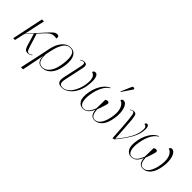

<svg xmlns="http://www.w3.org/2000/svg" viewBox="71 -1813 3061 3061"><g transform="rotate(45 1602.0 -282.5)"><path d="M17 0 129 -536H174L97 -181L314 -424Q370 -486 402.5 -514.5Q435 -543 468 -543Q498 -543 505 -525.5Q512 -508 508 -484Q469 -490 439.5 -487.5Q410 -485 379.5 -465.5Q349 -446 308 -401L230 -316L298 -99Q314 -48 326 -26.5Q338 -5 367 -5Q381 -5 394 -12.5Q407 -20 420 -30L425 -23Q406 -9 388 -1.5Q370 6 349 6Q308 6 291 -13.5Q274 -33 259 -81L199 -283L94 -170L57 0Z M432 240 501 -75 545 -288Q570 -407 630.5 -476.5Q691 -546 770 -546Q852 -546 889.5 -478Q927 -410 909 -279Q895 -177 859.5 -113Q824 -49 775 -19.5Q726 10 671 10Q642 10 615 -2.5Q588 -15 571 -46.5Q554 -78 555 -136H554L479 240ZM671 0Q715 0 754.5 -29Q794 -58 823.5 -119Q853 -180 866 -276Q883 -398 861.5 -467Q840 -536 768 -536Q701 -536 654.5 -466.5Q608 -397 584 -278L565 -188Q562 -117 574.5 -75.5Q587 -34 612 -17Q637 0 671 0Z M1118 10Q1056 10 1034 -23Q1012 -56 1027 -126L1097 -453Q1106 -496 1099.5 -512Q1093 -528 1074 -528Q1064 -528 1051 -523.5Q1038 -519 1019 -506L1016 -513Q1033 -526 1050.5 -532.5Q1068 -539 1086 -539Q1125 -539 1136 -516Q1147 -493 1138 -450L1069 -128Q1053 -53 1068 -26.5Q1083 0 1124 0Q1171 0 1210.5 -26.5Q1250 -53 1280 -97.5Q1310 -142 1330 -196.5Q1350 -251 1358 -307Q1368 -377 1360 -419Q1352 -461 1332 -482Q1312 -503 1287 -509Q1291 -528 1304 -536Q1317 -544 1329 -544Q1372 -544 1388.5 -483Q1405 -422 1389 -309Q1376 -216 1336 -144Q1296 -72 1239.5 -31Q1183 10 1118 10Z M1597 10Q1526 10 1490.5 -51.5Q1455 -113 1479 -245Q1490 -311 1517 -370.5Q1544 -430 1584 -474.5Q1624 -519 1675 -541L1679 -534Q1615 -496 1576 -417.5Q1537 -339 1521 -246Q1501 -135 1521.5 -67.5Q1542 0 1601 0Q1638 0 1665 -21Q1692 -42 1711 -75.5Q1730 -109 1745 -145Q1747 -201 1747.5 -247.5Q1748 -294 1749 -344Q1769 -359 1790 -359Q1812 -359 1819 -345Q1826 -331 1819 -309Q1814 -291 1804.5 -260Q1795 -229 1784 -197.5Q1773 -166 1765 -146Q1767 -114 1774 -80Q1781 -46 1800.5 -23Q1820 0 1859 0Q1919 0 1961.5 -68Q2004 -136 2020 -250Q2031 -332 2019 -387Q2007 -442 1981 -472.5Q1955 -503 1924 -509Q1927 -525 1938.5 -534.5Q1950 -544 1965 -544Q1994 -544 2016 -520.5Q2038 -497 2051 -456.5Q2064 -416 2067 -364.5Q2070 -313 2062 -257Q2043 -121 1987.5 -55.5Q1932 10 1861 10Q1805 10 1779.5 -26.5Q1754 -63 1750 -124Q1727 -63 1688.5 -26.5Q1650 10 1597 10ZM1834 -605 1826 -608 1901 -783Q1910 -805 1926 -804.5Q1942 -804 1955 -792L1954 -783Z M2264 9Q2254 -140 2247 -238.5Q2240 -337 2234 -395Q2228 -453 2222 -481.5Q2216 -510 2207.5 -519Q2199 -528 2186 -528Q2170 -528 2142 -506L2138 -513Q2153 -524 2168.5 -531.5Q2184 -539 2206 -539Q2226 -539 2239 -531Q2252 -523 2260 -495.5Q2268 -468 2273.5 -411.5Q2279 -355 2285 -259.5Q2291 -164 2300 -19H2302Q2407 -145 2461 -248Q2515 -351 2515 -445Q2515 -482 2500 -497Q2485 -512 2464 -512Q2465 -530 2474.5 -537.5Q2484 -545 2497 -545Q2536 -545 2536 -465Q2536 -360 2472 -246Q2408 -132 2298 0Z M2687 10Q2616 10 2580.5 -51.5Q2545 -113 2569 -245Q2580 -311 2607 -370.5Q2634 -430 2674 -474.5Q2714 -519 2765 -541L2769 -534Q2705 -496 2666 -417.5Q2627 -339 2611 -246Q2591 -135 2611.5 -67.5Q2632 0 2691 0Q2728 0 2755 -21Q2782 -42 2801 -75.5Q2820 -109 2835 -145Q2837 -201 2837.5 -247.5Q2838 -294 2839 -344Q2859 -359 2880 -359Q2902 -359 2909 -345Q2916 -331 2909 -309Q2904 -291 2894.5 -260Q2885 -229 2874 -197.5Q2863 -166 2855 -146Q2857 -114 2864 -80Q2871 -46 2890.5 -23Q2910 0 2949 0Q3009 0 3051.5 -68Q3094 -136 3110 -250Q3121 -332 3109 -387Q3097 -442 3071 -472.5Q3045 -503 3014 -509Q3017 -525 3028.5 -534.5Q3040 -544 3055 -544Q3084 -544 3106 -520.5Q3128 -497 3141 -456.5Q3154 -416 3157 -364.5Q3160 -313 3152 -257Q3133 -121 3077.5 -55.5Q3022 10 2951 10Q2895 10 2869.5 -26.5Q2844 -63 2840 -124Q2817 -63 2778.5 -26.5Q2740 10 2687 10Z"/></g></svg>

Font: Noto Serif Display SemiCondensed ExtraLight
Style: Italic
Weight: 200
Width: 4
Italic angle: -12°
Designer: Monotype Design Team
Foundry: Monotype Imaging Inc.
Version: Version 2.009